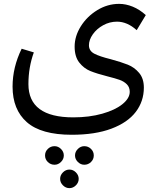

<svg xmlns="http://www.w3.org/2000/svg" viewBox="-20 -593 829 993"><path d="M552 -287Q607 -272 641 -258.5Q675 -245 699.5 -216Q724 -187 724 -140Q724 -69 682 -14Q640 41 556 72.5Q472 104 351 104Q193 104 119 39Q45 -26 45 -145Q45 -245 92 -341L155 -322Q127 -245 127 -158Q127 14 359 14Q442 14 509 -5Q576 -24 613.5 -54.5Q651 -85 651 -118Q651 -142 636 -157Q621 -172 598.5 -180Q576 -188 536 -198Q481 -212 447.5 -225.5Q414 -239 390 -269.5Q366 -300 366 -352Q366 -406 398 -457Q430 -508 483 -540.5Q536 -573 596 -573Q631 -573 666.5 -558.5Q702 -544 734 -515L687 -437Q638 -481 585 -481Q547 -481 513.5 -462.5Q480 -444 460 -415.5Q440 -387 440 -359Q440 -330 467.5 -315.5Q495 -301 552 -287ZM213 211Q213 191 227.5 177Q242 163 262 163Q281 163 295.5 177.5Q310 192 310 211Q310 230 295.5 244.5Q281 259 262 259Q242 259 227.5 245Q213 231 213 211ZM368 211Q368 192 382.5 177.5Q397 163 416 163Q436 163 450.5 177Q465 191 465 211Q465 231 450.5 245Q436 259 416 259Q397 259 382.5 244.5Q368 230 368 211ZM291 332Q291 313 305.5 298.5Q320 284 339 284Q358 284 372.5 298.5Q387 313 387 332Q387 351 372.5 365.5Q358 380 339 380Q320 380 305.5 365.5Q291 351 291 332Z"/></svg>

Font: Fira GO
Style: Regular
Weight: 400
Designer: Carrois Corporate
Foundry: Carrois Corporate GbR
Version: Version 0.300